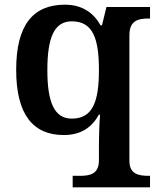

<svg xmlns="http://www.w3.org/2000/svg" viewBox="-20 -566 675 819"><path d="M290 233H620V184H614C570 184 532 176 532 120V-416C532 -478 569 -487 614 -487H620V-536H434L415 -458H409C379 -511 331 -546 257 -546C122 -546 49 -461 49 -268C49 -76 122 10 252 10C328 10 373 -25 402 -77H407C404 -46 402 13 402 46V118C402 176 365 184 321 184H290ZM286 -60C211 -60 182 -131 182 -267C182 -405 211 -475 286 -475C375 -475 402 -405 402 -267C402 -131 375 -60 286 -60Z"/></svg>

Font: Noto Serif Devanagari SemiBold
Style: Regular
Weight: 600
Designer: Universal Thirst, Indian Type Foundry and the Monotype Design Team
Foundry: Monotype Imaging Inc.
Version: Version 2.004